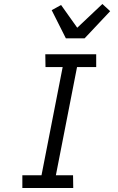

<svg xmlns="http://www.w3.org/2000/svg" viewBox="-20 -942 590 962"><path d="M347 0H92V-64H188L294 -606H208L207 -670H462V-606H366L260 -64H346ZM310 -750 239 -891 286 -917 367 -803 493 -922 532 -886 404 -750Z"/></svg>

Font: Lode Term
Style: Italic
Weight: 400
Italic angle: -11°
Monospace: yes
Designer: Belleve Invis
Foundry: Belleve Invis
Version: Version 29.2.0